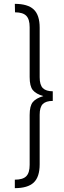

<svg xmlns="http://www.w3.org/2000/svg" viewBox="-20 -848 333 997"><path d="M186 -704V-447Q186 -407 202.5 -390.5Q219 -374 254 -374V-324Q219 -324 202.5 -308Q186 -292 186 -252V5Q186 71 155 100Q124 129 57 129V85Q99 85 116.5 67Q134 49 134 8V-251Q134 -298 150.5 -318Q167 -338 205 -349Q167 -360 150.5 -380Q134 -400 134 -448V-707Q134 -748 116.5 -766Q99 -784 58 -784L57 -828Q124 -828 155 -799Q186 -770 186 -704Z"/></svg>

Font: Fira Sans Condensed Light
Style: Regular
Weight: 300
Width: 3
Designer: bBox Type GmbH & Carrois Corporate GbR & Edenspiekermann AG
Foundry: bBox Type GmbH & Carrois Corporate GbR & Edenspiekermann AG
Version: Version 4.301